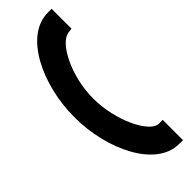

<svg xmlns="http://www.w3.org/2000/svg" viewBox="-286 -709 890 890"><g transform="rotate(-45 158.5 -264.5)"><path d="M18 -265C18 -52 122 166 274 166H299V33H274C216 33 141 -116 141 -265C141 -411 215 -555 277 -562L299 -565V-695H274C122 -695 18 -478 18 -265Z"/></g></svg>

Font: Charger Sport
Style: Ult
Weight: 1000
Designer: Jasper
Foundry: Cannot Into Space Fonts
Version: Version 1.1